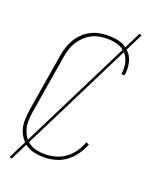

<svg xmlns="http://www.w3.org/2000/svg" viewBox="-162 -896 825 1057"><g transform="rotate(20 250.0 -368.0)"><path d="M204 8Q176 8 149.5 2.5Q123 -3 101.5 -17Q80 -31 65 -52.5Q50 -74 43 -99.5Q36 -125 37 -152.5Q38 -180 42 -208L99 -553Q103 -578 111.5 -602.5Q120 -627 133.5 -649.5Q147 -672 167 -691Q187 -710 211 -722Q235 -734 260.5 -738.5Q286 -743 311 -743Q334 -743 357.5 -739.5Q381 -736 400.5 -726Q420 -716 435.5 -700.5Q451 -685 459.5 -664.5Q468 -644 470.5 -620.5Q473 -597 469 -573L468 -568H449L450 -573Q455 -605 448 -635Q441 -665 421 -686.5Q401 -708 371.5 -716.5Q342 -725 311 -725Q288 -725 264.5 -720.5Q241 -716 220 -705Q199 -694 180.5 -676.5Q162 -659 149.5 -638.5Q137 -618 130 -595.5Q123 -573 119 -550L62 -205Q58 -180 57 -155.5Q56 -131 62 -108Q68 -85 80.5 -65.5Q93 -46 112.5 -33Q132 -20 155.5 -15Q179 -10 204 -10Q234 -10 265 -18.5Q296 -27 322 -46Q348 -65 367.5 -92.5Q387 -120 396 -149L414 -143Q402 -111 381.5 -81.5Q361 -52 332.5 -31Q304 -10 270 -1Q236 8 204 8ZM41 76 28 70 468 -812 481 -806Z"/></g></svg>

Font: Iosevka Curly Thin
Style: Italic
Weight: 100
Italic angle: -9°
Monospace: yes
Designer: Belleve Invis
Foundry: Belleve Invis
Version: Version 22.1.2; ttfautohint (v1.8.4)